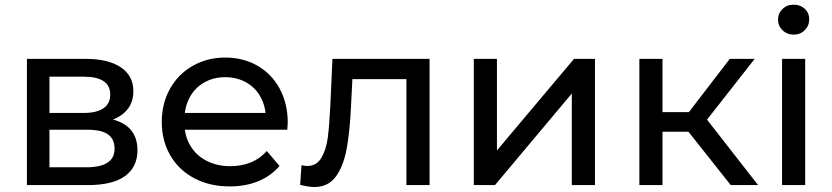

<svg xmlns="http://www.w3.org/2000/svg" viewBox="-20 -777 3493 806"><path d="M93 -529.9H339.7Q433.9 -529.9 486.9 -494.6Q539.9 -459.4 539.9 -393.7Q539.9 -329.9 489.7 -294Q439.6 -258.1 355.7 -258.1L370.4 -284.3Q464.6 -284.3 510.9 -249.1Q557.1 -214 557.1 -146.3Q557.1 -75.9 504.9 -37.9Q452.6 0 348.9 0H93ZM460.9 -152.3Q460.9 -193.6 433.1 -213Q405.4 -232.4 347.3 -232.4H187.6V-74.7H341.6Q460.9 -74.7 460.9 -152.3ZM442.7 -379.9Q442.7 -417.9 414.6 -436.5Q386.6 -455.1 331.3 -455.1H187.6V-302.9H331.3Q385.7 -302.9 414.2 -322.4Q442.7 -341.9 442.7 -379.9Z M659.1 -265Q659.1 -342.6 693.6 -404.2Q728 -465.9 788.9 -500.6Q849.9 -535.4 925.6 -535.4Q1001.1 -535.4 1060.9 -501.1Q1120.6 -466.9 1154.2 -404.6Q1187.9 -342.3 1187.9 -262.3Q1187 -247.4 1186.1 -232.4H735.3V-302.9H1134.9L1096 -278.4Q1096 -328.3 1074.8 -368.2Q1053.6 -408.1 1014.2 -430.6Q974.9 -453 925.6 -453Q876.3 -453 837 -430.6Q797.7 -408.1 776.1 -367.8Q754.4 -327.4 754.4 -275.9V-259.9Q754.4 -207 778.6 -166.1Q802.7 -125.1 846.5 -102.3Q890.3 -79.4 947.1 -79.4Q994.1 -79.4 1032.9 -95.2Q1071.7 -111 1100 -143.1L1153.4 -80.3Q1117.7 -38.4 1064.3 -16.4Q1010.9 5.6 944.6 5.6Q860.3 5.6 795.4 -28.8Q730.4 -63.1 694.8 -124.9Q659.1 -186.6 659.1 -265Z M1240 -1.1 1245.7 -83.4Q1260 -80.3 1269.9 -80.3Q1309.4 -80.3 1329.4 -115Q1349.4 -149.7 1355.9 -198.4Q1362.3 -247.1 1366.6 -333.4L1375.6 -529.9H1783.3V0H1686.1V-473.4L1709.6 -444.9H1439L1460.7 -474.3L1453.4 -327.7Q1448.3 -221.1 1434.7 -149.6Q1421.1 -78 1389.1 -34.9Q1357 8.1 1299.6 8.1Q1277.1 8.1 1240 -1.1Z M1969 -529.9H2066.1V-145.4L2389.6 -529.9H2477.6V0H2380.4V-384.4L2057.9 0H1969Z M2843.1 -257.9 2922.9 -307 3162.4 0H3047.6ZM2664 -529.9H2761.1V0H2664ZM2731.9 -306.3H2906.9V-224H2731.9ZM2840.6 -265.6 3043.6 -529.9H3148.1L2931.4 -253.6Z M3263 -529.9H3360.1V0H3263ZM3246.1 -694.6Q3246.1 -721 3264.9 -739.2Q3283.6 -757.4 3311.6 -757.4Q3339.7 -757.4 3358.4 -740.1Q3377 -722.7 3377 -696.3Q3377 -669.1 3358.4 -650.4Q3339.7 -631.7 3311.6 -631.7Q3283.6 -631.7 3264.9 -650Q3246.1 -668.3 3246.1 -694.6Z"/></svg>

Font: iiserrat Thin
Style: Regular
Weight: 100
Designer: Akira Ohta
Foundry: Akira Ohta
Version: Version 1.200;Glyphs 3.3.1 (3343)